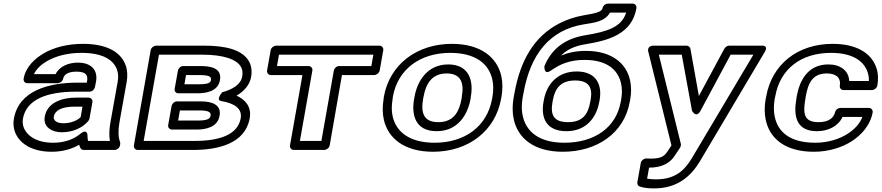

<svg xmlns="http://www.w3.org/2000/svg" viewBox="-20 -806 4886 1064"><path d="M592 -128C585 -89 584 -55 589 -25H468C466 -33 465 -41 465 -51C465 -51 467 -98 426 -65C392 -37 343 -15 275 -15C184 -15 131 -52 112 -98C106 -114 104 -130 107 -148C126 -255 240 -298 401 -298H477C492 -298 504 -312 506 -323L512 -353C524 -418 485 -459 412 -459C362 -459 310 -440 288 -395H168C182 -425 209 -449 240 -467C286 -494 352 -513 431 -513C544 -513 607 -478 628 -421C635 -402 637 -379 632 -352ZM444 25H616C627 25 642 15 645 0L646 -8C647 -12 646 -16 645 -20C635 -48 634 -81 642 -128L682 -352C688 -386 686 -418 676 -445C647 -524 562 -563 440 -563C353 -563 277 -543 220 -509C173 -481 122 -435 111 -370C109 -359 116 -345 131 -345H300C311 -345 327 -355 330 -370C334 -391 355 -409 403 -409C457 -409 469 -390 462 -353L461 -348H410C250 -348 84 -304 57 -148C52 -121 55 -95 64 -72C90 -7 162 35 266 35C327 35 378 20 419 -4C422 9 427 25 444 25ZM228 -159C218 -101 269 -73 322 -73C383 -73 437 -97 469 -135C472 -139 475 -145 476 -149L492 -240C495 -255 482 -265 471 -265H402C329 -265 242 -241 228 -159ZM278 -159C284 -194 321 -215 393 -215H437L427 -157C409 -139 375 -123 331 -123C290 -123 275 -142 278 -159Z M1322 -381C1315 -340 1272 -311 1212 -295C1212 -295 1173 -252 1206 -246C1279 -234 1323 -204 1314 -151C1298 -60 1199 -25 1057 -25H776L861 -503H1101C1214 -503 1294 -479 1317 -432C1324 -418 1326 -401 1322 -381ZM1372 -381C1377 -410 1374 -437 1363 -460C1327 -533 1225 -553 1110 -553H845C834 -553 818 -543 815 -528L722 0C720 11 728 25 743 25H1049C1189 25 1339 -10 1364 -151C1375 -215 1339 -254 1291 -276C1329 -298 1364 -333 1372 -381ZM1197 -165C1208 -228 1150 -244 1096 -244H960C945 -244 933 -230 931 -219L912 -113C909 -98 922 -88 933 -88H1069C1121 -88 1186 -101 1197 -165ZM1147 -165C1144 -149 1132 -138 1077 -138H967L977 -194H1087C1141 -194 1150 -181 1147 -165ZM1199 -362C1211 -431 1144 -440 1090 -440H995C980 -440 968 -426 966 -415L948 -314C945 -299 957 -289 968 -289H1073C1122 -289 1188 -299 1199 -362ZM1149 -362C1147 -349 1137 -339 1082 -339H1002L1011 -390H1081C1142 -390 1152 -381 1149 -362Z M2038 -440H1859C1844 -440 1832 -426 1830 -415L1761 -25H1642L1711 -415C1714 -430 1701 -440 1690 -440H1515L1526 -503H2049ZM2054 -390C2065 -390 2081 -400 2084 -415L2104 -528C2106 -539 2098 -553 2083 -553H1510C1499 -553 1483 -543 1480 -528L1460 -415C1458 -404 1466 -390 1481 -390H1656L1587 0C1585 11 1593 25 1608 25H1777C1788 25 1804 15 1807 0L1875 -390Z M2475 -513C2617 -513 2689 -451 2708 -367C2715 -338 2715 -305 2709 -269L2707 -259C2680 -105 2555 -15 2389 -15C2247 -15 2175 -77 2156 -161C2149 -190 2150 -223 2156 -259L2157 -269C2184 -423 2309 -513 2475 -513ZM2757 -259 2759 -269C2766 -311 2766 -349 2758 -385C2734 -490 2642 -563 2484 -563C2290 -563 2139 -449 2107 -269L2106 -259C2099 -217 2099 -179 2107 -143C2131 -38 2222 35 2380 35C2574 35 2725 -79 2757 -259ZM2589 -269C2605 -357 2581 -449 2464 -449C2348 -449 2292 -356 2277 -269L2275 -259C2259 -169 2281 -79 2400 -79C2517 -79 2572 -170 2588 -259ZM2539 -269 2538 -259C2524 -181 2490 -129 2409 -129C2327 -129 2311 -181 2325 -259L2327 -269C2340 -345 2376 -399 2455 -399C2535 -399 2553 -346 2539 -269Z M3108 -15C2965 -15 2896 -78 2877 -163C2870 -193 2870 -226 2876 -263L2881 -290C2919 -504 3025 -640 3215 -671C3256 -679 3330 -681 3360 -736H3450C3424 -655 3346 -631 3225 -611C3112 -593 3037 -536 2997 -440C2997 -440 2992 -386 3033 -415C3084 -451 3138 -474 3219 -474C3345 -474 3406 -418 3422 -342C3428 -315 3428 -285 3422 -252L3420 -242C3394 -95 3269 -15 3108 -15ZM3470 -242 3472 -252C3479 -290 3479 -326 3472 -359C3452 -455 3370 -524 3227 -524C3174 -524 3131 -515 3089 -498C3119 -529 3162 -551 3225 -561C3353 -582 3482 -617 3507 -761C3509 -772 3501 -786 3486 -786H3348C3337 -786 3322 -776 3319 -761C3315 -739 3278 -732 3214 -721C3168 -713 3122 -698 3081 -677C2937 -604 2862 -465 2831 -290L2826 -263C2819 -221 2819 -181 2827 -145C2850 -39 2940 35 3099 35C3287 35 3439 -67 3470 -242ZM3303 -252C3318 -338 3283 -410 3176 -410C3069 -410 3009 -338 2994 -252L2992 -242C2976 -153 3007 -79 3119 -79C3229 -79 3286 -155 3301 -242ZM3253 -252 3251 -242C3239 -171 3207 -129 3128 -129C3047 -129 3029 -170 3042 -242L3044 -252C3056 -319 3090 -360 3167 -360C3245 -360 3265 -319 3253 -252Z M3577 123C3645 123 3694 100 3723 51L3749 12C3753 5 3754 -3 3753 -9L3631 -503H3758L3815 -192C3815 -192 3838 -148 3862 -192L4029 -503H4155L3815 69C3775 136 3724 188 3615 188C3596 188 3579 186 3566 184ZM3561 72C3550 72 3534 82 3531 97L3512 204C3510 214 3516 225 3526 228C3550 236 3576 238 3606 238C3737 238 3811 167 3858 89L4218 -518C4241 -557 4201 -553 4201 -553H4020C4011 -553 4000 -546 3994 -536L3853 -274L3806 -536C3804 -544 3796 -553 3785 -553H3603C3561 -553 3573 -518 3573 -518L3701 0L3681 30C3663 58 3647 73 3586 73C3580 73 3571 72 3561 72Z M4585 -513C4703 -513 4767 -469 4788 -406C4793 -391 4796 -374 4795 -357H4686C4684 -415 4636 -449 4571 -449C4453 -449 4410 -355 4395 -271L4393 -257C4378 -171 4387 -79 4507 -79C4569 -79 4625 -106 4649 -158H4759C4744 -118 4713 -88 4678 -65C4635 -37 4571 -15 4498 -15C4356 -15 4290 -76 4273 -161C4267 -190 4267 -222 4273 -257L4276 -271C4303 -425 4420 -513 4585 -513ZM4226 -271 4223 -257C4216 -217 4216 -179 4223 -144C4244 -38 4332 35 4490 35C4573 35 4647 11 4701 -24C4752 -57 4803 -111 4816 -183C4818 -194 4810 -208 4795 -208H4637C4626 -208 4611 -199 4608 -185C4600 -152 4572 -129 4516 -129C4435 -129 4429 -176 4443 -257L4445 -271C4459 -350 4485 -399 4563 -399C4618 -399 4641 -370 4634 -332C4632 -321 4639 -307 4654 -307H4813C4824 -307 4839 -317 4842 -332C4848 -367 4847 -400 4837 -429C4809 -513 4725 -563 4594 -563C4400 -563 4257 -449 4226 -271Z"/></svg>

Font: Asimov
Style: XWidOuIt
Weight: 500
Designer: Google
Version: Version 2.000980; 2014